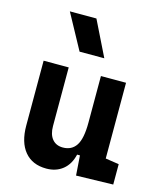

<svg xmlns="http://www.w3.org/2000/svg" viewBox="-119 -882 823 978"><g transform="rotate(15 293.0 -392.5)"><path d="M217.8 9.8Q143.9 9.8 103.5 -38.8Q63 -87.4 63 -175.8V-517.6H195.3V-208.5Q195.3 -164.1 215.6 -139.9Q235.8 -115.7 271.5 -115.7Q318 -115.7 341.6 -151.6Q365.2 -187.5 365.2 -272L391.6 -99.6H351.6Q339.5 -46.9 304.4 -18.6Q269.3 9.8 217.8 9.8ZM374 4.9 365.2 -119.1V-210H497.6V-118.2L568.8 -107.4V0ZM365.2 -146.5V-517.6H497.6V-175.8ZM228 -609.4 127 -794.9H267.1L358.4 -609.4Z"/></g></svg>

Font: Cascadia Mono
Style: Regular
Weight: 400
Monospace: yes
Designer: Aaron Bell
Foundry: Saja Typeworks
Version: Version 2102.003